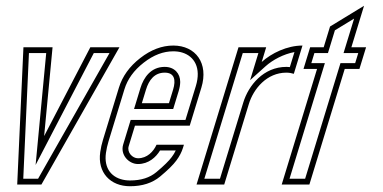

<svg xmlns="http://www.w3.org/2000/svg" viewBox="-20 -640 1329 666"><path d="M39.7 0H123.7L394.3 -476H293.3L133.1 -168L162.3 -476H61.3ZM60.7 -20 80.4 -456H140.3L103.5 -67.8L305.4 -456H359.9L112.1 -20Z M458.6 -91C439 -91 419.9 -111.7 426.4 -133L448.1 -204H638.1L678.5 -336C704.4 -420.6 658.7 -482 581.1 -482C541.8 -482 503.5 -467.5 466.3 -438.5C429.1 -409.5 404.5 -375.3 392.5 -336L337.2 -155C332.9 -141 329.7 -126.8 327.7 -112.5C317.4 -41 363.3 6 430.9 6C473.6 6 508.3 -5.2 535.2 -27.5C562 -49.8 580.8 -68.3 591.6 -83C602.5 -97.7 610.1 -112.3 614.6 -127L618 -138H523C512.3 -114.3 490.5 -91 458.6 -91ZM551.4 -388C585.4 -388 590.7 -362.8 580.4 -329L566 -282H472L486.4 -329C496.5 -362.2 515.7 -388 551.4 -388ZM458.6 -71C495.7 -71 521.4 -95.1 535.1 -118H589.6C585.3 -109.1 581.5 -102.9 575.5 -94.9C566.5 -82.6 548.6 -64.7 522.4 -42.9C499.7 -24 470.1 -14 430.9 -14C425.3 -14 419.9 -14.4 414.8 -15.1C368.2 -21.6 339.7 -55.2 347.5 -109.7C349.4 -123 352.3 -136.1 356.3 -149.2L411.6 -330.2C422.3 -365.2 444.1 -395.8 478.6 -422.7C513.1 -449.6 546.9 -462 581.1 -462C592.5 -462 602.7 -460.5 611.8 -457.8C654.3 -445 678.4 -404.2 659.4 -341.8L623.3 -224H433.3L407.3 -138.8C396.3 -102.8 427 -71 458.6 -71ZM551.4 -408C503.4 -408 478.4 -371.2 467.2 -334.8L445 -262H580.8L599.5 -323.2C602.9 -334.3 605 -345.1 605.1 -355.8C605.2 -384.3 585.8 -408 551.4 -408Z M999.2 -384 1029.2 -482C975.7 -482 921.5 -455.4 887.8 -425L903.3 -476H807.3L661.8 0H757.8L843.1 -279C859.5 -332.7 906 -388 973.4 -388C982.6 -388 991.7 -386.3 999.2 -384ZM985.4 -407.3C981 -407.8 977.6 -408 973.4 -408C893.9 -408 842 -343.6 824 -284.8L743 -20H688.8L822.1 -456H876.3L847.6 -362L901.1 -410.1C925.6 -432.1 963.7 -452.5 1001.4 -459.4Z M957.2 0H1053.2L1175.8 -401H1226.8L1249.8 -476H1198.8L1242.8 -620L1124.8 -548L1102.8 -476H1055.8L1032.8 -401H1079.8ZM984.3 -20 1106.9 -421H1059.9L1070.6 -456H1117.6L1141.7 -534.9L1208.3 -575.5L1171.7 -456H1222.7L1212 -421H1161L1038.4 -20Z"/></svg>

Font: Din Kursivschrift
Style: EngGhost
Weight: 400
Version: Version 1.089